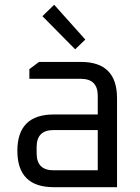

<svg xmlns="http://www.w3.org/2000/svg" viewBox="-20 -777 582 797"><path d="M203 0Q52.1 0 52.1 -150.9Q52.1 -301.8 203 -301.8H385.8V-379.7Q385.8 -449.8 315.7 -449.8H101.9V-490L141.9 -519.9H316.3Q465.8 -519.9 465.8 -369.7V0ZM132.1 -140.2Q132.1 -70.1 202.2 -70.1H385.8V-237.1H202.2Q132.1 -237.1 132.1 -167ZM156.1 -709.9 204.9 -757.2 334.1 -612.8 292 -572.3Z"/></svg>

Font: Oxanium ExtraLight
Style: Regular
Weight: 200
Designer: Severin Meyer
Version: Version 2.000